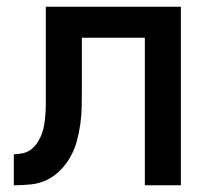

<svg xmlns="http://www.w3.org/2000/svg" viewBox="-20 -550 640 570"><path d="M21 0V-92Q35 -92 49.5 -95.5Q64 -99 75 -108.5Q86 -118 93.5 -130.5Q101 -143 105.5 -156.5Q110 -170 112 -184.5Q114 -199 115 -213.5Q116 -228 116 -242Q116 -256 116 -271Q116 -274 116 -277Q116 -280 116 -283V-530H517V0H410V-438H223V-283Q223 -258 222.5 -232.5Q222 -207 218.5 -182Q215 -157 208.5 -132.5Q202 -108 190 -86Q178 -64 160 -45.5Q142 -27 119.5 -16Q97 -5 71.5 -2.5Q46 0 21 0Z"/></svg>

Font: Iosevka Curly SmBdEx
Style: Regular
Weight: 600
Width: 7
Monospace: yes
Designer: Belleve Invis
Foundry: Belleve Invis
Version: Version 11.1.0; ttfautohint (v1.8.3)